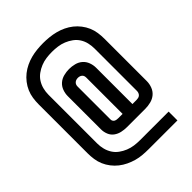

<svg xmlns="http://www.w3.org/2000/svg" viewBox="-234 -871 1062 1062"><g transform="rotate(-45 297.0 -340.0)"><path d="M520 74H297Q273 74 248.5 72Q224 70 201 63.5Q178 57 156 46.5Q134 36 115 21Q96 6 81 -13.5Q66 -33 56.5 -55Q47 -77 43.5 -101Q40 -125 40 -149V-531Q40 -555 43.5 -579Q47 -603 56.5 -625Q66 -647 81 -666.5Q96 -686 115 -701Q134 -716 156 -726.5Q178 -737 201 -743Q224 -749 248.5 -751.5Q273 -754 297 -754Q321 -754 345 -751.5Q369 -749 392.5 -743Q416 -737 438 -726.5Q460 -716 479 -701Q498 -686 513 -666.5Q528 -647 537.5 -625Q547 -603 550.5 -579Q554 -555 554 -531V-200Q554 -178 546 -157Q538 -136 521.5 -122Q505 -108 483 -102.5Q461 -97 439 -97H297Q276 -97 255.5 -101.5Q235 -106 218.5 -118Q202 -130 194 -149.5Q186 -169 186 -190V-450Q186 -471 193.5 -491.5Q201 -512 217 -526Q233 -540 254.5 -545.5Q276 -551 297 -551Q318 -551 339.5 -545.5Q361 -540 377 -526Q393 -512 400.5 -491.5Q408 -471 408 -450V-166H439Q446 -166 453.5 -167.5Q461 -169 466.5 -174Q472 -179 474.5 -186Q477 -193 477 -200V-531Q477 -553 472 -575Q467 -597 455 -616Q443 -635 424.5 -648.5Q406 -662 385 -670.5Q364 -679 341.5 -682Q319 -685 297 -685Q274 -685 252 -682Q230 -679 209 -670.5Q188 -662 169.5 -648.5Q151 -635 139 -616Q127 -597 121.5 -575Q116 -553 116 -531V-149Q116 -127 121.5 -105Q127 -83 139 -64Q151 -45 169.5 -31.5Q188 -18 209 -9.5Q230 -1 252 2Q274 5 297 5H520ZM297 -166H331V-450Q331 -457 329 -463Q327 -469 322 -473.5Q317 -478 310.5 -480Q304 -482 297 -482Q290 -482 283.5 -480Q277 -478 272 -473.5Q267 -469 264.5 -463Q262 -457 262 -450V-190Q262 -184 265.5 -178.5Q269 -173 274 -170.5Q279 -168 285 -167Q291 -166 297 -166Z"/></g></svg>

Font: Iosevka QP
Style: Regular
Weight: 400
Designer: Belleve Invis
Foundry: Belleve Invis
Version: Version 20.0.0; ttfautohint (v1.8.4)